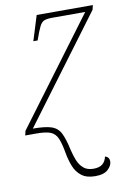

<svg xmlns="http://www.w3.org/2000/svg" viewBox="-99 -589 585 882"><g transform="rotate(-10 193.0 -148.0)"><path d="M273 240Q233 240 209.5 222Q186 204 174.5 175Q163 146 157 113Q149 66 138.5 42Q128 18 106.5 9Q85 0 41 0H-12L-7 -21L358 -511H205Q180 -511 167 -506Q154 -501 144.5 -482Q135 -463 120 -420H100L136 -536H398L393 -515L28 -25Q86 -25 115 -15Q144 -5 157.5 22.5Q171 50 182 101Q188 127 197.5 151Q207 175 224.5 190Q242 205 271 205Q299 205 313.5 192.5Q328 180 332 159Q352 164 352 185Q352 204 333 222Q314 240 273 240Z"/></g></svg>

Font: Noto Serif Thin
Style: Italic
Weight: 100
Italic angle: -12°
Designer: Monotype Design Team
Foundry: Monotype Imaging Inc.
Version: Version 2.014; ttfautohint (v1.8.4.7-5d5b)